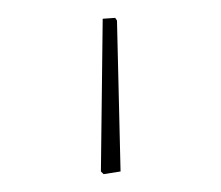

<svg xmlns="http://www.w3.org/2000/svg" viewBox="-20 17 247 215"><path d="M96 212 93 209 95 38 109 37 111 40 115 209Z"/></svg>

Font: Alegreya Sans SC Thin
Style: Regular
Weight: 100
Designer: Juan Pablo del Peral
Foundry: Huerta Tipografica
Version: Version 2.007